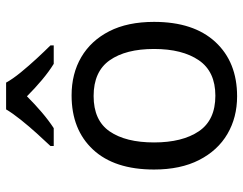

<svg xmlns="http://www.w3.org/2000/svg" viewBox="-106 -700 816 645"><g transform="rotate(-90 302.5 -378.0)"><path d="M551 -269Q551 -136 483.5 -63Q416 10 301 10Q230 10 174.5 -22.5Q119 -55 87 -117.5Q55 -180 55 -269Q55 -402 122 -474Q189 -546 304 -546Q377 -546 432.5 -513.5Q488 -481 519.5 -419.5Q551 -358 551 -269ZM146 -269Q146 -174 183.5 -118.5Q221 -63 303 -63Q384 -63 422 -118.5Q460 -174 460 -269Q460 -364 422 -418Q384 -472 302 -472Q220 -472 183 -418Q146 -364 146 -269ZM347 -766Q359 -744 381.5 -716.5Q404 -689 428.5 -662.5Q453 -636 472 -617V-606H410Q384 -622 356 -645.5Q328 -669 301 -696Q274 -669 247 -646Q220 -623 194 -606H134V-617Q153 -637 176.5 -663Q200 -689 222 -716.5Q244 -744 257 -766Z"/></g></svg>

Font: Noto Sans Marchen
Style: Regular
Weight: 400
Designer: Monotype Design Team
Foundry: Monotype Imaging Inc.
Version: Version 2.003; ttfautohint (v1.8.4.7-5d5b)